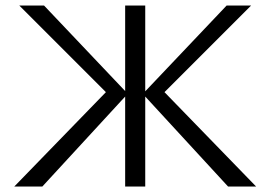

<svg xmlns="http://www.w3.org/2000/svg" viewBox="-20 -678 983 698"><path d="M508 -327V0H435V-327L134 0H32L365 -343L50 -658H140L435 -347V-658H508V-346L804 -658H893L578 -343L911 0H809Z"/></svg>

Font: QiushuiShotai Bright
Style: Regular
Weight: 400
Designer: Christian Thalmann (Catharsis Fonts)
Version: Version 1.250;